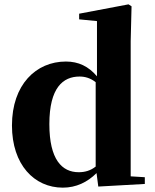

<svg xmlns="http://www.w3.org/2000/svg" viewBox="-20 -846 713 883"><path d="M420 -80C396 -61 370 -54 342 -54C265 -54 207 -112 207 -275C207 -443 270 -494 346 -494C371 -494 396 -487 420 -468ZM581 -35V-657L585 -817L571 -826L344 -783V-757L426 -749V-495C387 -541 341 -563 283 -563C146 -563 35 -457 35 -269C35 -88 138 17 269 17C330 17 382 -8 424 -50L432 12L646 0V-31Z"/></svg>

Font: Noto Serif CJK JP Black
Style: Regular
Weight: 900
Designer: Ryoko NISHIZUKA 西塚涼子 (kana & ideographs); Frank Grießhammer (Latin, Greek & Cyrillic); Wenlong ZHANG 张文龙 (bopomofo); San
Foundry: Adobe Systems Incorporated
Version: Version 1.001;PS 1.001;hotconv 16.6.54;makeotf.lib2.5.65590